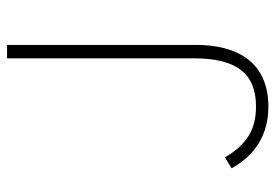

<svg xmlns="http://www.w3.org/2000/svg" viewBox="-138 -628 779 543"><g transform="rotate(-90 251.5 -356.5)"><path d="M221 13C349 13 396 -77 396 -192V-726H358V-197C358 -77 315 -22 222 -22C159 -22 115 -46 78 -110L47 -91C84 -24 143 13 221 13Z"/></g></svg>

Font: Harano Aji Gothic ExtraLight
Style: Regular
Weight: 250
Foundry: Masamichi Hosoda
Version: HaranoAjiGothic-ExtraLight version 20230610;ttx 4.39.4